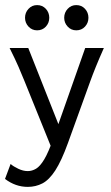

<svg xmlns="http://www.w3.org/2000/svg" viewBox="-27 -562 436 754"><path d="M82 171.9Q33.7 171.9 -7.3 140.6L14.6 82Q25.9 91.8 44.9 100.8Q64 109.9 82 109.9Q98.6 109.9 114.5 100.6Q130.4 91.3 147 63.5Q163.6 35.6 183.1 -20L307.6 -373.5H380.9Q361.8 -330.6 349.4 -299.8Q336.9 -269 327.6 -243.2L239.7 0Q214.4 69.8 190.2 107.2Q166 144.5 139.6 158.2Q113.3 171.9 82 171.9ZM191.9 60.1 69.3 -243.2Q59.1 -268.6 45.7 -299.6Q32.2 -330.6 10.7 -373.5H84L223.1 -22ZM118.7 -442.9Q98.6 -442.9 85 -457.5Q71.3 -472.2 71.3 -492.2Q71.3 -512.7 85 -527.3Q98.6 -542 118.7 -542Q139.6 -542 153.1 -527.3Q166.5 -512.7 166.5 -492.2Q166.5 -472.2 153.1 -457.5Q139.6 -442.9 118.7 -442.9ZM272.5 -442.9Q252.4 -442.9 238.8 -457.5Q225.1 -472.2 225.1 -492.2Q225.1 -512.7 238.8 -527.3Q252.4 -542 272.5 -542Q293.5 -542 306.9 -527.3Q320.3 -512.7 320.3 -492.2Q320.3 -472.2 306.9 -457.5Q293.5 -442.9 272.5 -442.9Z"/></svg>

Font: Harmattan
Style: Regular
Weight: 400
Designer: George W. Nuss III and SIL International
Foundry: SIL International
Version: Version 4.000